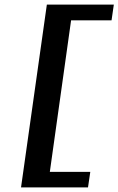

<svg xmlns="http://www.w3.org/2000/svg" viewBox="-20 -731 518 840"><path d="M365 89H72L185 -711H478L468 -642H291L198 21H375Z"/></svg>

Font: Arsenal
Style: Bold Italic
Weight: 700
Italic angle: -9.10001°
Designer: Andrij Shevchenko
Foundry: Stairsfor
Version: Version 2.001;PS 002.001;hotconv 1.0.88;makeotf.lib2.5.64775